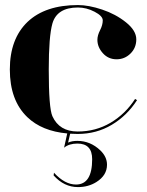

<svg xmlns="http://www.w3.org/2000/svg" viewBox="-20 -533 589 771"><path d="M250 2.9Q148.4 -6.3 89.8 -62.5Q19.5 -129.9 19.5 -253.9Q19.5 -377 90.8 -445.3Q162.1 -512.7 293 -512.7Q335.9 -512.7 390.1 -494.6Q444.3 -476.6 485.8 -443.4Q527.3 -410.2 527.3 -375Q527.3 -340.8 503.9 -317.9Q480.5 -294.9 448.2 -294.9Q415 -294.9 393.1 -319.3Q371.1 -343.8 371.1 -373Q371.1 -390.6 381.8 -411.6Q392.6 -432.6 392.6 -451.2Q392.6 -468.8 359.9 -485.8Q327.1 -502.9 293 -502.9Q209 -502.9 190.4 -438.5Q175.8 -386.7 175.8 -253.9Q175.8 -99.1 190.4 -66.4Q218.3 -4.9 292 -4.9Q364.3 -4.9 423.8 -40Q483.4 -75.2 522.5 -135.7L530.3 -130.9Q490.2 -68.4 428.7 -31.7Q367.2 4.9 292 4.9Q276.4 4.9 261.7 3.9L253.4 39.6Q268.6 32.7 290.5 32.7Q342.8 32.7 382.8 70.8Q409.7 96.7 409.7 128.4Q409.7 171.4 366.7 198.2Q334.5 218.3 293 218.3Q237.3 218.3 195.3 171.4L196.8 160.6Q240.2 208 285.2 208Q350.1 208 350.1 106.4Q350.1 43.5 291 43.5Q257.3 43.5 237.3 60.1Z"/></svg>

Font: spinwerad
Style: Bold
Weight: 700
Width: 7
Version: Version 0.3